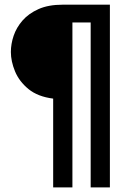

<svg xmlns="http://www.w3.org/2000/svg" viewBox="-20 -687 561 832"><path d="M210.4 125V-259.7Q143.8 -268.1 103.5 -301Q63.2 -334 45.1 -377.8Q27.1 -421.5 27.1 -461.8Q27.1 -496.5 39.2 -532.3Q51.4 -568.1 77.8 -598.3Q104.2 -628.5 146.9 -647.6Q189.6 -666.7 251.4 -666.7H456.2V125H372.9V-589.6H293.8V125Z"/></svg>

Font: Afacad Flux Medium
Style: Regular
Weight: 500
Designer: Kristian Moeller
Foundry: Dicotype
Version: Version 1.100